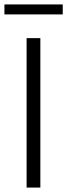

<svg xmlns="http://www.w3.org/2000/svg" viewBox="-35 -846 303 866"><path d="M248 -781H-15V-826H248ZM147 0H85V-674H147Z"/></svg>

Font: Hind Jalandhar Light
Style: Regular
Weight: 300
Designer: Namrata Goyal
Foundry: Indian Type Foundry
Version: Version 0.702;PS 1.0;hotconv 1.0.81;makeotf.lib2.5.63406